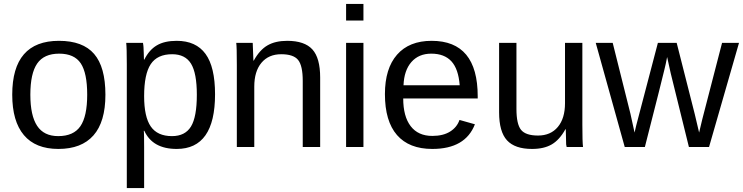

<svg xmlns="http://www.w3.org/2000/svg" viewBox="-20 -745 3765 973"><path d="M514.2 -265.1Q514.2 -127.4 453.6 -58.8Q393.1 9.8 275.9 9.8Q160.2 9.8 101.1 -60.3Q42 -130.4 42 -265.1Q42 -538.1 278.8 -538.1Q399.9 -538.1 457 -471.7Q514.2 -405.3 514.2 -265.1ZM421.9 -265.1Q421.9 -375 389.2 -424.1Q356.4 -473.1 279.8 -473.1Q203.1 -473.1 168.5 -423.1Q133.8 -373 133.8 -265.1Q133.8 -159.2 168.2 -107.2Q202.6 -55.2 274.9 -55.2Q353 -55.2 387.5 -105.5Q421.9 -155.8 421.9 -265.1Z M1069.8 -267.1Q1069.8 9.8 875.5 9.8Q753.4 9.8 711.4 -82H708.5Q710.4 -76.2 710.4 1V208H622.6V-419.9Q622.6 -502 619.6 -527.8H704.6Q705.1 -527.3 706.5 -514.2Q707 -510.7 707.3 -505.4Q707.5 -500 707.8 -491.7Q708 -483.4 708.5 -477.1Q709.5 -460.9 709.5 -442.9H711.4Q735.8 -492.2 774.7 -515.1Q813.5 -538.1 875.5 -538.1Q973.1 -538.1 1021.5 -471.9Q1069.8 -405.8 1069.8 -267.1ZM977.5 -265.1Q977.5 -374.5 948 -422.4Q918.5 -470.2 852.5 -470.2Q777.3 -470.2 743.9 -419.9Q710.4 -369.6 710.4 -257.8Q710.4 -152.8 744.1 -104Q777.8 -55.2 851.6 -55.2Q918 -55.2 947.8 -103.8Q977.5 -152.3 977.5 -265.1Z M1602.5 0H1514.2V-335Q1514.2 -412.1 1490.7 -441.2Q1467.3 -470.2 1405.3 -470.2Q1341.3 -470.2 1304.9 -426.8Q1268.6 -383.3 1268.6 -306.2V0H1180.2V-416Q1180.2 -507.8 1177.2 -527.8H1260.3Q1261.2 -526.9 1261.2 -515.1Q1263.2 -482.9 1264.2 -438H1266.1Q1295.9 -492.2 1335.7 -515.1Q1375.5 -538.1 1435.5 -538.1Q1523.4 -538.1 1563 -494.6Q1602.5 -451.2 1602.5 -352.1Z M1821.8 -641.1H1733.9V-725.1H1821.8ZM1821.8 0H1733.9V-527.8H1821.8Z M2400.9 -246.1H2023.4Q2023.4 -154.8 2061.3 -105.5Q2099.1 -56.2 2170.9 -56.2Q2225.6 -56.2 2260.7 -78.1Q2295.9 -100.1 2308.6 -137.2L2386.7 -115.2Q2338.4 9.8 2170.9 9.8Q2053.2 9.8 1991.9 -60.5Q1930.7 -130.9 1930.7 -268.1Q1930.7 -397.9 1992.2 -468Q2053.7 -538.1 2167.5 -538.1Q2400.9 -538.1 2400.9 -256.8ZM2024.9 -313H2309.6Q2303.2 -395.5 2267.6 -434.3Q2231.9 -473.1 2165.5 -473.1Q2102.1 -473.1 2064.9 -430.7Q2027.8 -388.2 2024.9 -313Z M2509.3 -527.8H2597.2V-192.9Q2597.2 -115.7 2620.6 -86.9Q2644 -58.1 2706.5 -58.1Q2770.5 -58.1 2806.9 -101.6Q2843.3 -145 2843.3 -222.2V-527.8H2931.2V-112.8Q2931.2 -24.9 2934.6 0H2851.6Q2851.1 -0.5 2849.1 -13.2Q2849.1 -20 2848.4 -41.3Q2847.7 -62.5 2847.2 -89.8H2845.2Q2815.4 -36.1 2776.1 -13.2Q2736.8 9.8 2676.3 9.8Q2589.4 9.8 2549.3 -33.9Q2509.3 -77.6 2509.3 -175.8Z M3725.1 -527.8 3573.2 0H3471.2L3378.9 -374L3360.8 -456.1Q3353.5 -417.5 3347.2 -393.1Q3338.9 -356 3248 0H3146L2999 -527.8H3085L3174.8 -168.9L3195.8 -73.2L3204.1 -108.9L3314 -527.8H3409.2L3501 -166L3522.9 -73.2L3539.1 -141.1L3639.2 -527.8Z"/></svg>

Font: Libra Sans Modern
Style: Regular
Weight: 400
Foundry: Stefan Peev, Context Ltd
Version: Version 1.000